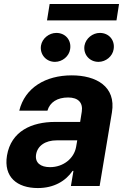

<svg xmlns="http://www.w3.org/2000/svg" viewBox="-20 -929 620 959"><path d="M169 10.3C249.6 10.3 307.9 -24.9 342.7 -75.6H346.9L334.2 0H477.6L539.1 -367.9C560.7 -497.9 459.2 -552.6 338.4 -552.6C207.4 -552.6 104.4 -490.8 76.3 -376.4H217C229 -418.3 266.3 -442.1 320.3 -442.1C371.4 -442.1 395.2 -415.5 388.5 -371.4L380.3 -320H255.3C138.1 -320 35.5 -273.8 14.9 -152.3C-2.8 -44.7 65.3 10.3 169 10.3ZM160.2 -157.3C166.9 -199.9 205.6 -228.3 263.8 -228H365.8L360.1 -195C349.8 -137.4 296.2 -94.1 229.8 -94.1C182.5 -94.1 153.8 -116.1 160.2 -157.3ZM184.7 -701.3C177.9 -657.7 209.9 -620 254.6 -620C291.9 -620 325.3 -648.4 330.3 -683.2C337.7 -728 307.2 -764.6 261.4 -764.6C225.1 -764.6 190.7 -737.2 184.7 -701.3ZM214.8 -827.1H561.8L574.6 -909.1H228ZM402 -701.3C394.9 -657 427.2 -620 471.9 -620C509.2 -620 542.6 -648.4 547.6 -683.2C555 -728 524.5 -764.6 478.7 -764.6C442.5 -764.6 408.4 -737.2 402 -701.3Z"/></svg>

Font: Magic Ui Pro
Style: Bold Italic
Weight: 700
Italic angle: -9.39999°
Designer: Stefan Endress, Andreas Faust
Version: Version 1.000;FEAKit 1.0